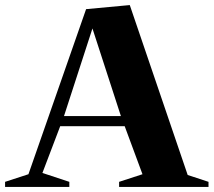

<svg xmlns="http://www.w3.org/2000/svg" viewBox="-30 -736 841 756"><path d="M-10 0V-20L82 -50L309 -700L481 -716L709 -47L791 -20V0H439V-20L531 -50L461 -239H207L137 -55L243 -20V0ZM222 -279H446L334 -624Z"/></svg>

Font: Wittgenstein Extrabold
Style: Regular
Weight: 800
Designer: Jörg Drees
Foundry: Jörg Drees
Version: Version 1.303; ttfautohint (v1.8.4.7-5d5b)